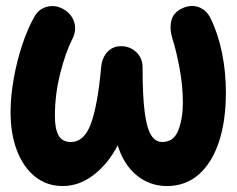

<svg xmlns="http://www.w3.org/2000/svg" viewBox="-20 -560 797 647"><path d="M199.2 -525.9Q223.6 -509.3 230.7 -482.9Q237.8 -456.5 224.1 -429.2Q200.7 -383.3 182.9 -312.5Q165 -241.7 165 -169.4Q165 -125.5 177.5 -103.5Q189.9 -81.5 218.8 -81.5Q263.7 -81.5 286.4 -143.3Q309.1 -205.1 320.8 -333Q323.7 -365.7 342.3 -385.3Q360.8 -404.8 388.2 -404.3Q418.5 -404.3 439.5 -384Q460.4 -363.8 460.4 -334Q460.4 -237.8 467.5 -182.6Q474.6 -127.4 489.3 -104.5Q503.9 -81.5 526.4 -81.5Q565.4 -81.5 580.8 -120.8Q596.2 -160.2 596.2 -214.8Q596.2 -269.5 585.2 -329.3Q574.2 -389.2 560.5 -431.6Q550.8 -463.4 557.6 -491.2Q564.5 -519 595.7 -532.7Q624.5 -545.4 650.4 -535.6Q676.3 -525.9 689.9 -497.6Q714.4 -447.8 727.8 -383.3Q741.2 -318.8 741.2 -247.6Q741.2 -152.8 717.8 -82Q694.3 -11.2 649.9 27.8Q605.5 66.9 543 66.9Q485.4 66.9 441.4 31.5Q397.5 -3.9 376.5 -70.3Q346.2 -10.3 297.1 28.3Q248 66.9 191.4 66.9Q137.7 66.9 98.1 35.2Q58.6 3.4 37.1 -52.7Q15.6 -108.9 15.6 -182.1Q15.6 -234.9 26.1 -294.2Q36.6 -353.5 54.7 -408.2Q72.8 -462.9 95.2 -502.4Q110.8 -531.2 140.9 -537.8Q170.9 -544.4 199.2 -525.9Z"/></svg>

Font: Mikhak-FD ExtraBold
Style: Regular
Weight: 800
Designer: Amin Abedi
Version: Version 3.2